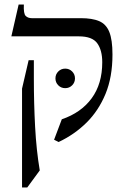

<svg xmlns="http://www.w3.org/2000/svg" viewBox="-20 -605 543 845"><path d="M336 -525Q386 -525 416.5 -512Q447 -499 461 -464.5Q475 -430 475 -365Q475 -266 444.5 -192Q414 -118 361 -65.5Q308 -13 238 20L218 10L252 -80Q337 -109 383.5 -172.5Q430 -236 430 -331Q430 -384 408 -414.5Q386 -445 327 -445H30L62 -585H85Q83 -545 93 -535Q103 -525 120 -525ZM106 -340H129V-260Q129 -151 134.5 -47.5Q140 56 155 145L100 220H77V-215ZM267 -217Q249 -217 236.5 -229.5Q224 -242 224 -260Q224 -278 236.5 -290.5Q249 -303 267 -303Q285 -303 297.5 -290.5Q310 -278 310 -260Q310 -242 297.5 -229.5Q285 -217 267 -217Z"/></svg>

Font: Bona Nova
Style: Regular
Weight: 400
Designer: Mateusz Machalski
Foundry: Capitalics
Version: Version 4.001; ttfautohint (v1.8.3)